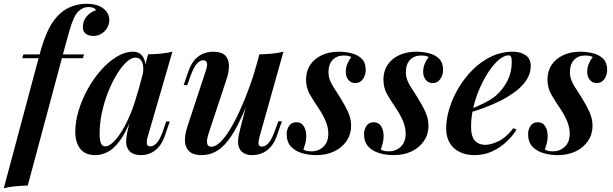

<svg xmlns="http://www.w3.org/2000/svg" viewBox="-58 -802 3224 1010"><path d="M59 -496 65 -516H384L378 -496ZM409 -765Q392 -765 379 -759Q366 -753 355 -743Q341 -730 329.5 -704Q318 -678 308 -643.5Q298 -609 287 -568L88 174Q52 175 21.5 178Q-9 181 -38 188L149 -511Q171 -594 197.5 -648Q224 -702 262 -734Q288 -757 323.5 -769.5Q359 -782 397 -782Q454 -782 485.5 -757.5Q517 -733 517 -695Q517 -675 506 -656Q495 -637 476.5 -625Q458 -613 434 -613Q407 -613 392 -625.5Q377 -638 378 -661Q378 -691 397 -714.5Q416 -738 447 -748Q445 -755 434.5 -760Q424 -765 409 -765Z M496 -32Q514 -32 537 -53.5Q560 -75 584 -114Q608 -153 630 -207Q652 -261 668 -325L647 -217Q618 -132 585.5 -81Q553 -30 517.5 -8Q482 14 444 14Q390 14 364 -19.5Q338 -53 338 -109Q338 -161 355 -218.5Q372 -276 402.5 -331.5Q433 -387 472 -431.5Q511 -476 555 -503Q599 -530 643 -530Q677 -530 695 -501.5Q713 -473 704 -415L693 -409Q700 -451 689.5 -475Q679 -499 655 -499Q632 -499 606.5 -475Q581 -451 556 -410Q531 -369 510.5 -317Q490 -265 478 -209Q466 -153 466 -100Q466 -63 473.5 -47.5Q481 -32 496 -32ZM721 -516Q757 -517 788.5 -520Q820 -523 849 -530L720 -86Q716 -74 714.5 -61.5Q713 -49 716.5 -40.5Q720 -32 733 -32Q749 -32 766 -49Q783 -66 801 -118L816 -163H835L810 -90Q796 -49 775 -26.5Q754 -4 730.5 5Q707 14 684 14Q636 14 616 -16Q603 -38 606 -70Q609 -102 619 -139Z M1277 -349Q1239 -242 1206 -172Q1173 -102 1140.5 -61Q1108 -20 1074 -3Q1040 14 1002 14Q960 14 938.5 -5Q917 -24 915 -57.5Q913 -91 928 -137L1025 -431Q1035 -461 1030 -473Q1025 -485 1010 -485Q995 -485 978.5 -468Q962 -451 943 -399L927 -354H908L933 -427Q948 -469 969.5 -491Q991 -513 1015.5 -521.5Q1040 -530 1063 -530Q1107 -530 1126.5 -510.5Q1146 -491 1146.5 -456.5Q1147 -422 1131 -377L1040 -102Q1016 -30 1054 -30Q1075 -30 1100 -53.5Q1125 -77 1151.5 -120.5Q1178 -164 1204.5 -222Q1231 -280 1255.5 -348Q1280 -416 1300 -491ZM1308 -85Q1301 -60 1302 -45.5Q1303 -31 1320 -31Q1339 -31 1355.5 -50.5Q1372 -70 1389 -117L1406 -164H1425L1399 -89Q1385 -49 1363.5 -26.5Q1342 -4 1317.5 5Q1293 14 1269 14Q1245 14 1228 5.5Q1211 -3 1203 -18Q1193 -36 1194.5 -62Q1196 -88 1206 -126L1306 -516Q1342 -517 1374 -520Q1406 -523 1433 -530Z M1538 -15Q1546 -11 1555 -8.5Q1564 -6 1580 -6Q1618 -6 1643.5 -30.5Q1669 -55 1669 -99Q1669 -131 1655.5 -164Q1642 -197 1615 -237Q1591 -272 1571.5 -306Q1552 -340 1552 -384Q1552 -427 1573 -459.5Q1594 -492 1633 -511Q1672 -530 1724 -530Q1758 -530 1791 -522Q1824 -514 1845 -493Q1866 -472 1866 -432Q1866 -418 1860 -402.5Q1854 -387 1842 -376Q1830 -365 1810 -365Q1789 -365 1775 -381.5Q1761 -398 1761 -424Q1761 -447 1769.5 -467Q1778 -487 1790 -502Q1776 -510 1750 -510Q1714 -510 1692 -487Q1670 -464 1670 -422Q1670 -400 1677.5 -380.5Q1685 -361 1698.5 -340.5Q1712 -320 1729 -293Q1757 -248 1773 -212.5Q1789 -177 1789 -140Q1789 -96 1765.5 -61Q1742 -26 1701 -6Q1660 14 1605 14Q1566 14 1530.5 3.5Q1495 -7 1472.5 -31Q1450 -55 1450 -97Q1450 -120 1462.5 -139.5Q1475 -159 1501 -159Q1527 -159 1540 -138Q1553 -117 1553 -86Q1553 -64 1547.5 -45.5Q1542 -27 1538 -15Z M1945 -15Q1953 -11 1962 -8.5Q1971 -6 1987 -6Q2025 -6 2050.5 -30.5Q2076 -55 2076 -99Q2076 -131 2062.5 -164Q2049 -197 2022 -237Q1998 -272 1978.5 -306Q1959 -340 1959 -384Q1959 -427 1980 -459.5Q2001 -492 2040 -511Q2079 -530 2131 -530Q2165 -530 2198 -522Q2231 -514 2252 -493Q2273 -472 2273 -432Q2273 -418 2267 -402.5Q2261 -387 2249 -376Q2237 -365 2217 -365Q2196 -365 2182 -381.5Q2168 -398 2168 -424Q2168 -447 2176.5 -467Q2185 -487 2197 -502Q2183 -510 2157 -510Q2121 -510 2099 -487Q2077 -464 2077 -422Q2077 -400 2084.5 -380.5Q2092 -361 2105.5 -340.5Q2119 -320 2136 -293Q2164 -248 2180 -212.5Q2196 -177 2196 -140Q2196 -96 2172.5 -61Q2149 -26 2108 -6Q2067 14 2012 14Q1973 14 1937.5 3.5Q1902 -7 1879.5 -31Q1857 -55 1857 -97Q1857 -120 1869.5 -139.5Q1882 -159 1908 -159Q1934 -159 1947 -138Q1960 -117 1960 -86Q1960 -64 1954.5 -45.5Q1949 -27 1945 -15Z M2398 -220Q2445 -238 2484.5 -257.5Q2524 -277 2551 -299Q2588 -332 2611 -376.5Q2634 -421 2634 -474Q2634 -497 2630 -504Q2626 -511 2618 -511Q2595 -511 2568 -489Q2541 -467 2515 -428.5Q2489 -390 2467.5 -342Q2446 -294 2433 -241Q2420 -188 2420 -136Q2420 -83 2440.5 -61.5Q2461 -40 2495 -40Q2524 -40 2564 -59Q2604 -78 2643 -128L2659 -120Q2639 -87 2606 -56Q2573 -25 2530.5 -5.5Q2488 14 2437 14Q2395 14 2361 -2Q2327 -18 2308 -49.5Q2289 -81 2289 -127Q2289 -176 2306 -231.5Q2323 -287 2354.5 -340Q2386 -393 2429.5 -436Q2473 -479 2526 -504.5Q2579 -530 2640 -530Q2680 -530 2707 -511.5Q2734 -493 2734 -455Q2734 -416 2712 -382Q2690 -348 2652.5 -320Q2615 -292 2570.5 -270Q2526 -248 2481 -232Q2436 -216 2397 -206Z M2808 -15Q2816 -11 2825 -8.5Q2834 -6 2850 -6Q2888 -6 2913.5 -30.5Q2939 -55 2939 -99Q2939 -131 2925.5 -164Q2912 -197 2885 -237Q2861 -272 2841.5 -306Q2822 -340 2822 -384Q2822 -427 2843 -459.5Q2864 -492 2903 -511Q2942 -530 2994 -530Q3028 -530 3061 -522Q3094 -514 3115 -493Q3136 -472 3136 -432Q3136 -418 3130 -402.5Q3124 -387 3112 -376Q3100 -365 3080 -365Q3059 -365 3045 -381.5Q3031 -398 3031 -424Q3031 -447 3039.5 -467Q3048 -487 3060 -502Q3046 -510 3020 -510Q2984 -510 2962 -487Q2940 -464 2940 -422Q2940 -400 2947.5 -380.5Q2955 -361 2968.5 -340.5Q2982 -320 2999 -293Q3027 -248 3043 -212.5Q3059 -177 3059 -140Q3059 -96 3035.5 -61Q3012 -26 2971 -6Q2930 14 2875 14Q2836 14 2800.5 3.5Q2765 -7 2742.5 -31Q2720 -55 2720 -97Q2720 -120 2732.5 -139.5Q2745 -159 2771 -159Q2797 -159 2810 -138Q2823 -117 2823 -86Q2823 -64 2817.5 -45.5Q2812 -27 2808 -15Z"/></svg>

Font: Playfair Display SemiBold
Style: Italic
Weight: 600
Italic angle: -14°
Designer: Claus Eggers Sørensen
Foundry: Claus Eggers Sørensen
Version: Version 1.203